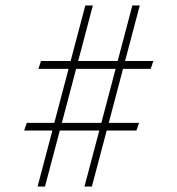

<svg xmlns="http://www.w3.org/2000/svg" viewBox="-20 -680 647 700"><path d="M77.5 -232H178L230 -429H120L129.5 -457.5H237.5L291 -660H318.5L265 -457.5H409L462.5 -660H489.5L436 -457.5H539L529.5 -429H428.5L376.5 -232H487L477.5 -204H369L315 0H288L342 -204H198L144 0H117L171 -204H68ZM205.5 -232H349.5L401.5 -429H257.5Z"/></svg>

Font: League Spartan ExtraLight
Style: Regular
Weight: 200
Foundry: The League of Moveable Type
Version: Version 2.002